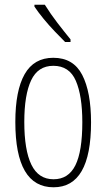

<svg xmlns="http://www.w3.org/2000/svg" viewBox="-20 -784 452 814"><path d="M366 -265Q366 10 207 10Q45 10 45 -267Q45 -400 84.5 -469.5Q124 -539 206 -539Q291 -539 328.5 -466.5Q366 -394 366 -265ZM83 -267Q83 -148 113 -86Q143 -24 207 -24Q270 -24 299.5 -83Q329 -142 329 -266Q329 -378 301.5 -441.5Q274 -505 206 -505Q141 -505 112 -443.5Q83 -382 83 -267ZM170 -764Q195 -724 223.5 -687Q252 -650 279 -617V-606H256Q237 -625 212.5 -650.5Q188 -676 165 -704Q142 -732 126 -756V-764Z"/></svg>

Font: Noto Sans Devanagari ExtraCondensed ExtraLight
Style: Regular
Weight: 200
Width: 2
Designer: Jelle Bosma - Monotype Design Team
Foundry: Monotype Imaging Inc.
Version: Version 2.004; ttfautohint (v1.8.4.7-5d5b)